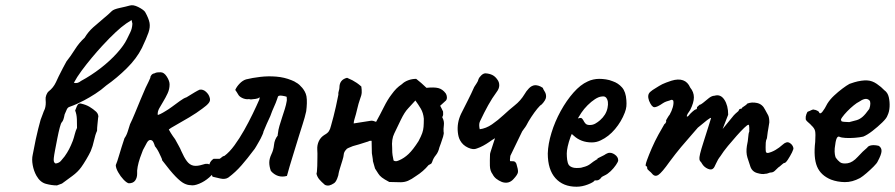

<svg xmlns="http://www.w3.org/2000/svg" viewBox="-20 -695 3393 728"><path d="M196 8Q176 8 154 2Q132 -4 118 -29Q108 -47 104 -69Q100 -91 104 -108Q117 -177 125 -207Q133 -237 134 -241Q136 -245 141 -259.5Q146 -274 150 -282Q155 -297 153 -317Q152 -325 155.5 -334.5Q159 -344 165 -349Q182 -362 192 -383Q195 -390 202.5 -405.5Q210 -421 218.5 -437Q227 -453 232 -462Q248 -482 264 -507.5Q280 -533 301 -552Q314 -574 333.5 -591.5Q353 -609 372.5 -625Q392 -641 404 -653Q411 -660 434.5 -665Q458 -670 472 -674Q485 -678 504 -668.5Q523 -659 530 -650Q544 -625 547 -608.5Q550 -592 543 -571.5Q536 -551 518 -513Q498 -473 460.5 -436Q423 -399 383 -371Q364 -354 341.5 -339.5Q319 -325 298 -314Q285 -307 271.5 -301Q258 -295 244 -290Q237 -288 233.5 -280.5Q230 -273 225 -261Q223 -250 220.5 -242.5Q218 -235 214 -231Q211 -228 206.5 -211Q202 -194 197.5 -171Q193 -148 189 -127Q185 -106 184 -96Q183 -87 184.5 -82Q186 -77 191 -75Q204 -77 210.5 -84.5Q217 -92 225 -102Q235 -116 242 -129.5Q249 -143 256 -161Q260 -172 263.5 -186Q267 -200 272 -210Q272 -232 271.5 -242.5Q271 -253 269.5 -260.5Q268 -268 265 -276Q272 -296 276.5 -300Q281 -304 288 -302Q306 -298 319.5 -290Q333 -282 345 -271Q350 -266 352 -259.5Q354 -253 352 -248Q351 -236 349.5 -223Q348 -210 348 -199Q341 -184 336.5 -162.5Q332 -141 324 -122Q318 -109 307 -90.5Q296 -72 288 -61Q275 -43 254.5 -28Q234 -13 215 1ZM260 -381Q268 -379 274.5 -381Q281 -383 287 -388Q326 -409 361.5 -436.5Q397 -464 423.5 -493.5Q450 -523 461 -546Q466 -557 473.5 -571.5Q481 -586 482 -605L479 -619Q457 -606 439 -591Q421 -576 395 -550Q385 -540 367 -520.5Q349 -501 328.5 -476.5Q308 -452 289.5 -427Q271 -402 260 -381Z M468 0Q460 -2 448.5 -14Q437 -26 428 -42Q419 -58 419 -69Q424 -80 432 -107.5Q440 -135 452 -171Q460 -182 464.5 -197Q469 -212 473 -224Q481 -240 491.5 -265.5Q502 -291 513 -317.5Q524 -344 532 -362Q539 -376 543 -384.5Q547 -393 550 -400Q550 -406 554.5 -411Q559 -416 566 -417Q571 -420 577 -420.5Q583 -421 589 -421Q602 -421 612.5 -404.5Q623 -388 623 -375Q623 -357 615.5 -341Q608 -325 599.5 -311Q591 -297 584 -284.5Q577 -272 578 -260Q578 -258 587.5 -262.5Q597 -267 608 -274Q617 -279 632 -290Q647 -301 662 -312Q677 -323 687 -326Q706 -338 719 -345.5Q732 -353 737 -355Q750 -357 761 -347Q772 -337 775 -325Q779 -314 771.5 -304.5Q764 -295 747 -283Q726 -267 697.5 -250Q669 -233 646.5 -220.5Q624 -208 620 -204Q620 -203 627.5 -191Q635 -179 644 -167Q651 -154 657.5 -142.5Q664 -131 667 -123Q678 -98 688.5 -84Q699 -70 713 -67Q727 -64 749 -71Q768 -78 778 -68.5Q788 -59 790 -47Q791 -41 787 -36Q783 -31 773 -22Q756 -7 735.5 1.5Q715 10 702 7Q691 7 678 0.5Q665 -6 645.5 -26Q626 -46 595 -87Q595 -91 590.5 -100Q586 -109 582 -118Q578 -126 573.5 -132.5Q569 -139 568 -140Q568 -138 566.5 -143.5Q565 -149 561.5 -156Q558 -163 552 -164Q544 -166 537 -154Q530 -142 522 -126Q517 -114 511 -96.5Q505 -79 502 -63Q499 -47 500 -36Q500 -21 492.5 -10.5Q485 0 468 0Z M846 -22Q834 -14 816 -18Q798 -22 786 -25Q784 -31 781.5 -36Q779 -41 778 -47Q775 -56 774.5 -62Q774 -68 774 -72Q776 -79 780 -84Q784 -89 790 -93Q796 -93 802 -93Q808 -93 813 -93Q818 -96 821.5 -99.5Q825 -103 831 -104Q850 -118 869 -144Q888 -170 905.5 -201Q923 -232 938 -263Q953 -294 963 -317Q963 -319 964 -321.5Q965 -324 965 -326Q958 -321 949 -320Q940 -319 931 -318Q928 -319 925.5 -319Q923 -319 921 -319Q910 -318 898.5 -323.5Q887 -329 883 -337Q880 -342 877.5 -346Q875 -350 872 -354Q877 -366 888.5 -378Q900 -390 913 -394Q937 -400 967 -403.5Q997 -407 1027.5 -404.5Q1058 -402 1085 -391Q1089 -389 1093 -387.5Q1097 -386 1101 -383Q1109 -379 1115 -373.5Q1121 -368 1126 -362Q1131 -356 1135.5 -348Q1140 -340 1142 -330Q1144 -318 1143.5 -303Q1143 -288 1141 -273Q1136 -250 1127.5 -224Q1119 -198 1113 -178Q1101 -138 1089.5 -101.5Q1078 -65 1068 -28Q1050 -23 1034.5 -28Q1019 -33 1007 -47Q1001 -64 1001 -78.5Q1001 -93 1009 -110Q1017 -126 1019 -146Q1021 -166 1033 -181Q1033 -187 1034 -190Q1035 -202 1039.5 -217.5Q1044 -233 1049.5 -249.5Q1055 -266 1060 -282Q1065 -298 1067 -311Q1068 -315 1067.5 -319Q1067 -323 1067 -328Q1063 -330 1050 -332Q1037 -334 1034 -329Q1033 -327 1032.5 -324.5Q1032 -322 1031 -320Q1026 -305 1019 -290Q1012 -275 1005 -255Q998 -240 991.5 -225.5Q985 -211 979 -196Q979 -193 975.5 -185Q972 -177 968.5 -170Q965 -163 963 -160Q957 -150 951.5 -140Q946 -130 939 -122Q919 -95 896 -68.5Q873 -42 846 -22Z M1212 6Q1198 -6 1190.5 -15Q1183 -24 1180 -36Q1182 -43 1182 -50Q1182 -57 1183 -66Q1183 -82 1183.5 -97.5Q1184 -113 1183 -128Q1182 -145 1189 -160Q1196 -175 1211 -184Q1222 -190 1227 -197.5Q1232 -205 1235 -218Q1240 -236 1244.5 -253Q1249 -270 1253.5 -290.5Q1258 -311 1263 -336Q1262 -342 1264.5 -350Q1267 -358 1267 -363Q1267 -393 1296 -400Q1308 -395 1316.5 -390.5Q1325 -386 1333 -380.5Q1341 -375 1350 -367Q1352 -354 1351.5 -344Q1351 -334 1345 -319Q1339 -302 1334.5 -282Q1330 -262 1324 -243Q1323 -239 1322 -235Q1321 -231 1321 -227L1385 -237Q1390 -238 1395.5 -236.5Q1401 -235 1406 -233Q1421 -260 1435.5 -289Q1450 -318 1464 -336Q1474 -350 1483 -359Q1492 -368 1504 -376Q1513 -385 1527.5 -390.5Q1542 -396 1558 -396Q1568 -388 1571.5 -385Q1575 -382 1577.5 -380Q1580 -378 1583.5 -374.5Q1587 -371 1597 -362Q1626 -365 1642 -361Q1658 -357 1670 -341Q1674 -335 1674.5 -327Q1675 -319 1671 -314L1649 -294Q1652 -289 1654.5 -283.5Q1657 -278 1660 -272Q1661 -259 1659 -255.5Q1657 -252 1657 -250Q1665 -236 1663 -220.5Q1661 -205 1662 -195Q1664 -190 1660 -176.5Q1656 -163 1651.5 -151Q1647 -139 1646 -136Q1642 -118 1632.5 -106.5Q1623 -95 1619 -82Q1617 -75 1612.5 -73Q1608 -71 1605 -69Q1585 -45 1558 -28Q1540 -15 1527 -9.5Q1514 -4 1498.5 -4Q1483 -4 1456 -5Q1437 -15 1428 -22Q1419 -29 1414.5 -36.5Q1410 -44 1402 -56Q1399 -67 1394 -84Q1394 -90 1392.5 -98Q1391 -106 1390 -114L1389 -161Q1382 -162 1379 -160Q1376 -158 1371 -157Q1355 -152 1341 -147.5Q1327 -143 1318 -141Q1308 -137 1301 -134Q1294 -131 1293 -128Q1284 -120 1283 -107Q1283 -102 1278.5 -87.5Q1274 -73 1269.5 -58.5Q1265 -44 1264 -38Q1264 -32 1258.5 -18Q1253 -4 1246 0Q1237 6 1229 8Q1221 10 1212 6ZM1493 -87Q1512 -95 1529 -111Q1546 -127 1567 -160Q1577 -179 1581 -190.5Q1585 -202 1586 -214Q1587 -226 1587 -245Q1585 -267 1575.5 -283Q1566 -299 1555 -314Q1541 -298 1527.5 -284Q1514 -270 1500 -241Q1486 -211 1475 -189Q1464 -167 1467 -134Q1467 -114 1468.5 -106.5Q1470 -99 1472 -88Q1472 -85 1478.5 -84Q1485 -83 1493 -87Z M1883 -5Q1871 -10 1862 -17Q1853 -24 1848 -34Q1838 -47 1837.5 -66.5Q1837 -86 1838 -110Q1838 -113 1840.5 -120.5Q1843 -128 1846 -137.5Q1849 -147 1852 -156Q1855 -165 1857 -171Q1851 -168 1845.5 -164Q1840 -160 1834 -156Q1824 -149 1812 -142.5Q1800 -136 1788 -132Q1775 -126 1755 -135Q1735 -144 1725 -162Q1721 -169 1719 -176.5Q1717 -184 1716 -193Q1712 -229 1728 -263Q1741 -289 1754 -314.5Q1767 -340 1778 -365Q1783 -373 1788 -380.5Q1793 -388 1794 -394Q1797 -402 1805 -409.5Q1813 -417 1821 -417Q1836 -416 1847 -410.5Q1858 -405 1866 -393Q1873 -384 1873 -371.5Q1873 -359 1863 -346Q1846 -323 1831 -296Q1816 -269 1800 -235Q1797 -229 1797 -221Q1797 -213 1799 -205Q1823 -208 1845.5 -223.5Q1868 -239 1889.5 -259Q1911 -279 1931 -295Q1954 -313 1969 -338Q1975 -349 1985.5 -360Q1996 -371 2009 -372Q2015 -372 2022 -370Q2029 -368 2038 -362Q2040 -356 2045.5 -347.5Q2051 -339 2050.5 -327.5Q2050 -316 2034 -299Q2028 -296 2017 -282.5Q2006 -269 1994.5 -251.5Q1983 -234 1976 -220Q1972 -213 1967.5 -207.5Q1963 -202 1960 -197L1915 -104Q1915 -100 1914 -94.5Q1913 -89 1914 -84Q1920 -84 1927 -83.5Q1934 -83 1938 -74Q1945 -52 1944 -42.5Q1943 -33 1927 -16Q1909 4 1883 -5Z M2166 13Q2115 13 2086 -19.5Q2057 -52 2057 -113Q2058 -149 2071 -191.5Q2084 -234 2106 -274Q2128 -314 2154.5 -344Q2181 -374 2208 -386Q2218 -391 2229.5 -393.5Q2241 -396 2252 -396Q2264 -396 2277.5 -394Q2291 -392 2303 -387Q2324 -380 2338.5 -363.5Q2353 -347 2355 -315Q2356 -302 2355 -291.5Q2354 -281 2349 -268Q2336 -234 2312 -205.5Q2288 -177 2258 -163Q2250 -159 2241.5 -157Q2233 -155 2224 -155Q2203 -155 2186 -161.5Q2169 -168 2156 -180L2148 -187L2144 -178Q2136 -156 2132.5 -139.5Q2129 -123 2129 -113Q2129 -101 2130.5 -89Q2132 -77 2137 -69Q2141 -64 2148.5 -61Q2156 -58 2166 -58Q2173 -58 2179 -58.5Q2185 -59 2190 -61Q2208 -65 2219 -74Q2230 -83 2242 -90L2246 -92L2245 -94Q2261 -102 2268 -105.5Q2275 -109 2277 -111Q2281 -113 2286 -115Q2298 -118 2311 -109Q2324 -100 2324 -87Q2324 -82 2315.5 -69.5Q2307 -57 2295.5 -46Q2284 -35 2273 -30Q2271 -29 2267 -27Q2263 -25 2260 -23H2261Q2252 -11 2243 -11H2235Q2231 -4 2209 4.5Q2187 13 2166 13ZM2216 -221Q2228 -221 2237.5 -226.5Q2247 -232 2255 -239Q2278 -259 2283.5 -285.5Q2289 -312 2278 -325Q2275 -328 2271.5 -329Q2268 -330 2261 -329Q2250 -328 2236 -319Q2222 -310 2208 -296Q2194 -282 2184 -267L2171 -246Q2175 -247 2178.5 -247.5Q2182 -248 2183 -248Q2189 -245 2192 -238.5Q2195 -232 2200 -226.5Q2205 -221 2216 -221Z M2452 -37Q2449 -41 2441.5 -47Q2434 -53 2434 -57Q2434 -59 2433.5 -62Q2433 -65 2429 -65Q2426 -68 2433 -87.5Q2440 -107 2451.5 -133.5Q2463 -160 2476.5 -184.5Q2490 -209 2499 -224Q2504 -227 2505.5 -232.5Q2507 -238 2505 -238Q2505 -238 2510.5 -247.5Q2516 -257 2519 -260Q2527 -274 2531 -288.5Q2535 -303 2533 -313Q2529 -318 2524 -316Q2519 -314 2519 -314Q2515 -313 2507.5 -310.5Q2500 -308 2494 -304Q2471 -288 2461 -288.5Q2451 -289 2441 -313Q2437 -324 2438 -332.5Q2439 -341 2446 -347Q2454 -354 2464.5 -360Q2475 -366 2479 -369Q2490 -376 2506 -382Q2522 -388 2526 -389Q2552 -397 2570 -390.5Q2588 -384 2597 -363Q2611 -346 2611 -326Q2611 -306 2597 -278L2587 -263Q2582 -253 2585.5 -253Q2589 -253 2594 -260Q2597 -264 2606 -272Q2615 -280 2618 -280Q2618 -280 2620.5 -281Q2623 -282 2623 -289Q2626 -292 2629.5 -295Q2633 -298 2633 -298Q2637 -298 2645 -304.5Q2653 -311 2669 -324Q2680 -332 2689 -332Q2712 -339 2726.5 -317Q2741 -295 2741 -260L2720 -206L2756 -250Q2762 -258 2768.5 -264Q2775 -270 2780 -274Q2782 -281 2786 -282Q2790 -283 2790 -283Q2790 -283 2792 -283.5Q2794 -284 2794 -287Q2799 -291 2805 -294.5Q2811 -298 2813 -302Q2830 -309 2850.5 -304.5Q2871 -300 2881 -279Q2888 -267 2892.5 -258Q2897 -249 2897 -231Q2895 -216 2893.5 -209Q2892 -202 2891 -194.5Q2890 -187 2888 -171Q2884 -163 2883.5 -154Q2883 -145 2883 -137Q2883 -124 2884 -119.5Q2885 -115 2892 -115Q2906 -118 2920.5 -126.5Q2935 -135 2947 -146Q2962 -160 2973.5 -153.5Q2985 -147 2988 -135Q2990 -131 2983 -117Q2976 -103 2967.5 -90Q2959 -77 2954 -77Q2951 -77 2943.5 -70Q2936 -63 2931 -60Q2924 -53 2917.5 -47Q2911 -41 2903 -41Q2899 -41 2893.5 -38.5Q2888 -36 2881 -36Q2871 -33 2850.5 -39Q2830 -45 2824 -67Q2820 -78 2814 -97.5Q2808 -117 2812 -142Q2816 -160 2817 -175Q2818 -190 2821 -196Q2821 -199 2821 -210.5Q2821 -222 2818 -222Q2814 -222 2802 -210.5Q2790 -199 2773.5 -180.5Q2757 -162 2740 -141.5Q2723 -121 2711 -102Q2702 -91 2695 -75Q2688 -59 2685 -57Q2678 -49 2664 -55Q2650 -61 2642 -74Q2639 -80 2636 -82.5Q2633 -85 2632 -91Q2631 -97 2634.5 -112Q2638 -127 2648 -158Q2659 -192 2667.5 -219.5Q2676 -247 2676 -247Q2676 -251 2661 -239.5Q2646 -228 2626 -211Q2617 -200 2600 -181Q2583 -162 2562.5 -137.5Q2542 -113 2519 -82Q2490 -41 2476.5 -32Q2463 -23 2452 -37Z M3131 -14Q3092 -30 3078 -63.5Q3064 -97 3071 -157Q3073 -188 3070.5 -198.5Q3068 -209 3057 -219Q3054 -223 3044 -231.5Q3034 -240 3035 -245Q3034 -252 3037.5 -262Q3041 -272 3044 -272Q3050 -274 3056.5 -277.5Q3063 -281 3067 -279Q3071 -279 3078.5 -275.5Q3086 -272 3086 -268Q3090 -261 3098.5 -271.5Q3107 -282 3117 -302Q3127 -318 3142.5 -332.5Q3158 -347 3174 -359Q3190 -371 3201 -377Q3206 -379 3219 -383Q3232 -387 3246.5 -389Q3261 -391 3269 -390Q3287 -389 3304.5 -377Q3322 -365 3333 -353Q3346 -344 3350 -326.5Q3354 -309 3353 -290Q3352 -271 3345 -257Q3342 -247 3325 -230.5Q3308 -214 3288 -198.5Q3268 -183 3253 -177Q3240 -174 3221 -172.5Q3202 -171 3186 -172Q3170 -173 3164 -176Q3157 -180 3152.5 -170.5Q3148 -161 3145 -133Q3144 -119 3145.5 -110Q3147 -101 3149 -97Q3156 -87 3165 -80Q3174 -73 3194 -76Q3213 -79 3232.5 -100.5Q3252 -122 3268 -135Q3272 -142 3284 -144Q3296 -146 3312 -142Q3323 -135 3322.5 -122Q3322 -109 3308 -83Q3305 -76 3292.5 -63.5Q3280 -51 3265.5 -38.5Q3251 -26 3241 -20Q3211 -4 3183 -4.5Q3155 -5 3131 -14ZM3200 -232Q3217 -236 3228.5 -239.5Q3240 -243 3250.5 -252Q3261 -261 3276 -282Q3280 -293 3280 -302Q3280 -311 3277 -314Q3269 -322 3258.5 -319.5Q3248 -317 3237 -309Q3230 -306 3217 -295.5Q3204 -285 3192 -272.5Q3180 -260 3173 -250Q3166 -240 3170 -238Q3168 -234 3181.5 -233Q3195 -232 3200 -232Z"/></svg>

Font: Caveat SemiBold
Style: Regular
Weight: 600
Designer: Pablo Impallari
Foundry: Pablo Impallari
Version: Version 2.000